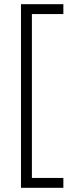

<svg xmlns="http://www.w3.org/2000/svg" viewBox="-20 -736 353 915"><path d="M282 159H80V-716H282V-669H132V112H282Z"/></svg>

Font: Noto Sans Lao Condensed Light
Style: Regular
Weight: 300
Width: 3
Designer: Monotype Design Team
Foundry: Monotype Imaging Inc.
Version: Version 2.003; ttfautohint (v1.8.4.7-5d5b)